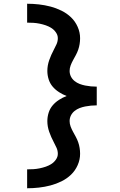

<svg xmlns="http://www.w3.org/2000/svg" viewBox="-20 -853 640 1026"><path d="M125 153V52Q142 52 158.5 51Q175 50 192 46.5Q209 43 225 37.5Q241 32 255 23Q269 14 279 -0.5Q289 -15 289 -31Q289 -48 282 -63.5Q275 -79 267 -94Q253 -120 243 -148.5Q233 -177 233 -206Q233 -229 240 -251Q247 -273 261.5 -290Q276 -307 295.5 -319.5Q315 -332 336 -340Q315 -348 295.5 -360.5Q276 -373 261.5 -390Q247 -407 240 -429Q233 -451 233 -474Q233 -503 243 -531.5Q253 -560 267 -586Q275 -601 282 -616.5Q289 -632 289 -649Q289 -665 279 -679.5Q269 -694 255 -703Q241 -712 225 -717.5Q209 -723 192 -726.5Q175 -730 158.5 -731Q142 -732 125 -732V-833Q156 -833 187.5 -829.5Q219 -826 249.5 -818Q280 -810 308.5 -796Q337 -782 359.5 -760.5Q382 -739 395 -709.5Q408 -680 408 -649Q408 -633 405.5 -617.5Q403 -602 398 -587.5Q393 -573 385.5 -559Q378 -545 370.5 -531.5Q363 -518 357.5 -503.5Q352 -489 352 -474Q352 -458 359 -444Q366 -430 378.5 -420Q391 -410 405.5 -404.5Q420 -399 435 -396Q450 -393 465.5 -391.5Q481 -390 497 -390V-290Q481 -290 465.5 -288.5Q450 -287 435 -284Q420 -281 405.5 -275.5Q391 -270 378.5 -260Q366 -250 359 -236Q352 -222 352 -206Q352 -191 357.5 -176.5Q363 -162 370.5 -148.5Q378 -135 385.5 -121Q393 -107 398 -92.5Q403 -78 405.5 -62.5Q408 -47 408 -31Q408 0 395 29.5Q382 59 359.5 80.5Q337 102 308.5 116Q280 130 249.5 138Q219 146 187.5 149.5Q156 153 125 153Z"/></svg>

Font: Iosevka Extended
Style: Bold
Weight: 700
Width: 7
Monospace: yes
Designer: Belleve Invis
Foundry: Belleve Invis
Version: Version 32.5.0; ttfautohint (v1.8.4)